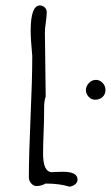

<svg xmlns="http://www.w3.org/2000/svg" viewBox="-20 -682 415 718"><path d="M150.9 -320.3Q150.9 -360.8 149.4 -440.4Q147.9 -520.5 147.9 -560.5Q147.9 -574.7 151.4 -598.6Q154.8 -622.6 154.8 -636.7Q154.8 -647 147.2 -654.3Q139.6 -661.6 129.4 -661.6Q94.7 -661.6 94.7 -566.9Q94.7 -535.6 100.6 -473.1V-465.8Q100.6 -385.7 94.2 -242.7Q87.9 -98.6 87.9 -19Q87.9 -6.8 96.4 3.4Q105 13.7 116.2 13.7Q134.8 13.7 150.4 4.4Q203.1 4.4 239.7 16.1Q252 14.6 261 7.3Q270 0 270 -10.3Q270 -39.6 216.3 -39.6Q202.6 -39.6 193.4 -39.1L174.8 -38.1Q141.1 -38.1 141.1 -106.9Q141.1 -140.6 143.1 -187Q145 -233.4 145 -266.1V-278.3Q145 -306.6 150.9 -320.3ZM335 -309.1Q352.5 -309.1 363.5 -319.3Q374.5 -329.6 374.5 -345.7Q374.5 -360.4 363.8 -371.8Q353 -383.3 338.9 -383.3Q323.7 -383.3 312.5 -371.6Q301.3 -359.9 301.3 -344.7Q301.3 -331.1 311.5 -320.1Q321.8 -309.1 335 -309.1Z"/></svg>

Font: Amatica SC
Style: Bold
Weight: 400
Designer: Vernon Adams, Ben Nathan
Foundry: newtypography
Version: Version 2.000